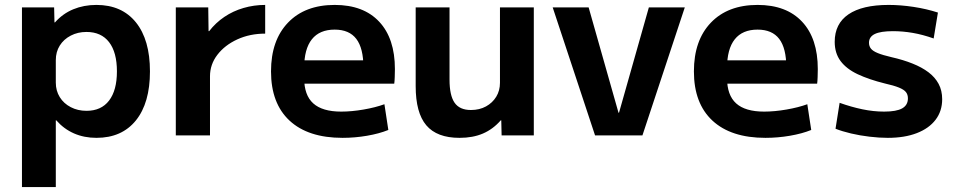

<svg xmlns="http://www.w3.org/2000/svg" viewBox="-20 -550 3883 780"><path d="M371.7 -530Q474.9 -530 532.1 -459.2Q589.2 -388.3 589.2 -260Q589.2 -131.7 532.1 -60.8Q474.9 10 371.7 10Q321.9 10 280.6 -8Q239.4 -26.1 208.7 -61.1H206.7V210H69.2V-520H199.9L201.3 -458.9H203.3Q234.9 -494.6 277.7 -512.3Q320.5 -530 371.7 -530ZM331.3 -420.2Q295.9 -420.2 267.4 -405.3Q238.8 -390.5 222.8 -364.9Q206.7 -339.4 206.7 -305.7V-214.3Q206.7 -181.3 222.8 -155.4Q238.8 -129.5 267.4 -114.7Q295.9 -99.8 331.3 -99.8Q391.3 -99.8 423.1 -141.4Q455 -183.1 455 -260Q455 -337.3 423.2 -378.7Q391.3 -420.2 331.3 -420.2Z M694.2 0V-520H826L827.3 -423.4H829.7Q856.1 -457.5 891.5 -481.4Q926.9 -505.3 969.3 -517.6Q1011.7 -530 1057.3 -530V-413.4Q995.4 -413.4 944.3 -390.1Q893.3 -366.7 863.2 -327.5Q833.1 -288.3 833.1 -240V0Z M1371.7 10Q1231.7 10 1156.3 -60Q1081 -130 1081 -260Q1081 -386 1150 -458Q1219 -530 1339.7 -530Q1456.7 -530 1520.5 -461.8Q1584.3 -393.7 1584.3 -269.3Q1584.3 -254.7 1583.6 -236.7Q1583 -218.7 1581.6 -210H1157.6V-305H1475.4L1456.4 -276Q1456.4 -354.3 1427.5 -392Q1398.7 -429.7 1339.7 -429.7Q1278.3 -429.7 1247 -390.4Q1215.6 -351 1215.6 -273.3V-233.3Q1215.6 -163.3 1252.6 -130Q1289.6 -96.6 1366.3 -96.6Q1408.7 -96.6 1457 -105Q1505.3 -113.3 1541.7 -126.6L1557.6 -22Q1520.6 -7 1471.1 1.5Q1421.7 10 1371.7 10Z M1846.8 10Q1755 10 1711.8 -41Q1668.7 -91.9 1668.7 -200V-520H1806.2V-226.8Q1806.2 -162.4 1826.7 -132.7Q1847.2 -103.1 1893.2 -103.1Q1927.9 -103.1 1954.4 -117.7Q1980.8 -132.2 1996 -157.1Q2011.1 -181.9 2011.1 -213.6V-520H2148.6V0H2017.8L2016.4 -61.1H2014.3Q1982.7 -25 1941.9 -7.5Q1901.1 10 1846.8 10Z M2397.4 0 2225.3 -520H2371.3L2492.7 -92H2494.7L2616 -520H2762L2589.9 0Z M3089.7 10Q2949.7 10 2874.3 -60Q2799 -130 2799 -260Q2799 -386 2868 -458Q2937 -530 3057.7 -530Q3174.7 -530 3238.5 -461.8Q3302.3 -393.7 3302.3 -269.3Q3302.3 -254.7 3301.6 -236.7Q3301 -218.7 3299.6 -210H2875.6V-305H3193.4L3174.4 -276Q3174.4 -354.3 3145.5 -392Q3116.7 -429.7 3057.7 -429.7Q2996.3 -429.7 2965 -390.4Q2933.6 -351 2933.6 -273.3V-233.3Q2933.6 -163.3 2970.6 -130Q3007.6 -96.6 3084.3 -96.6Q3126.7 -96.6 3175 -105Q3223.3 -113.3 3259.7 -126.6L3275.6 -22Q3238.6 -7 3189.1 1.5Q3139.7 10 3089.7 10Z M3586.7 10Q3551.7 10 3512.5 5.3Q3473.3 0.7 3437.3 -7.8Q3401.3 -16.3 3374.3 -27L3391 -132.3Q3438.7 -115.3 3483.5 -106Q3528.3 -96.6 3572 -96.6Q3622 -96.6 3645.2 -109.8Q3668.4 -123 3668.4 -150.3Q3668.4 -165.7 3660.4 -175.8Q3652.4 -186 3631.9 -194.3Q3611.3 -202.7 3574.3 -211Q3510 -227 3464.3 -248.5Q3418.7 -270 3394.8 -302Q3371 -334 3371 -380Q3371 -453.7 3427 -491.8Q3483 -530 3590 -530Q3638.7 -530 3691.3 -522Q3744 -514 3790.3 -499L3773 -393.7Q3728.7 -409.4 3688 -416.4Q3647.3 -423.4 3607.6 -423.4Q3557.6 -423.4 3533.9 -411.9Q3510.3 -400.4 3510.3 -376.3Q3510.3 -362.3 3518.3 -352.3Q3526.3 -342.3 3546.3 -334.2Q3566.3 -326 3602 -317.7Q3649.3 -307 3687.1 -291.8Q3725 -276.7 3751.8 -256.5Q3778.6 -236.3 3793.1 -209.3Q3807.6 -182.3 3807.6 -147Q3807.6 -98.7 3780.8 -63.5Q3754 -28.3 3704.5 -9.2Q3655 10 3586.7 10Z"/></svg>

Font: M PLUS 1 Thin
Style: Regular
Weight: 100
Designer: Coji Morishita
Foundry: UNDERFOREST DESIGN
Version: Version 1.001